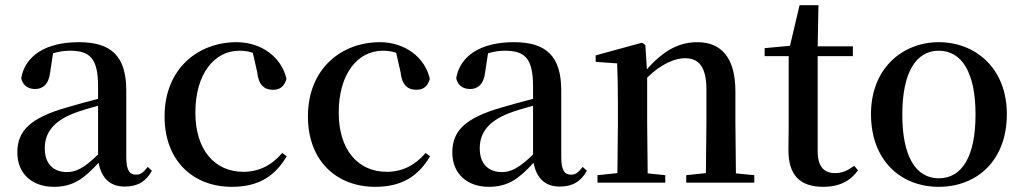

<svg xmlns="http://www.w3.org/2000/svg" viewBox="-20 -706 3955 742"><path d="M462 15C511 15 544 -4 567 -46L551 -61C533 -38 522 -31 506 -31C481 -31 468 -47 468 -100V-356C468 -488 411 -543 285 -543C156 -543 77 -490 62 -404C68 -376 88 -362 116 -362C145 -362 169 -380 174 -428L185 -500C208 -507 229 -510 250 -510C328 -510 359 -480 359 -372V-324C318 -313 275 -302 239 -291C95 -250 47 -199 47 -117C47 -33 106 16 188 16C263 16 305 -16 361 -77C372 -19 404 15 462 15ZM359 -109C304 -55 272 -41 239 -41C188 -41 153 -71 153 -133C153 -194 188 -238 265 -268C290 -278 324 -288 359 -297Z M876 16C978 16 1042 -24 1088 -102L1071 -115C1030 -67 980 -42 921 -42C810 -42 735 -126 735 -271C735 -420 808 -510 905 -510C923 -510 940 -508 957 -502L974 -427C979 -377 1002 -359 1035 -359C1062 -359 1079 -372 1087 -401C1069 -484 991 -543 894 -543C746 -543 616 -441 616 -256C616 -83 728 16 876 16Z M1430 16C1532 16 1596 -24 1642 -102L1625 -115C1584 -67 1534 -42 1475 -42C1364 -42 1289 -126 1289 -271C1289 -420 1362 -510 1459 -510C1477 -510 1494 -508 1511 -502L1528 -427C1533 -377 1556 -359 1589 -359C1616 -359 1633 -372 1641 -401C1623 -484 1545 -543 1448 -543C1300 -543 1170 -441 1170 -256C1170 -83 1282 16 1430 16Z M2143 15C2192 15 2225 -4 2248 -46L2232 -61C2214 -38 2203 -31 2187 -31C2162 -31 2149 -47 2149 -100V-356C2149 -488 2092 -543 1966 -543C1837 -543 1758 -490 1743 -404C1749 -376 1769 -362 1797 -362C1826 -362 1850 -380 1855 -428L1866 -500C1889 -507 1910 -510 1931 -510C2009 -510 2040 -480 2040 -372V-324C1999 -313 1956 -302 1920 -291C1776 -250 1728 -199 1728 -117C1728 -33 1787 16 1869 16C1944 16 1986 -16 2042 -77C2053 -19 2085 15 2143 15ZM2040 -109C1985 -55 1953 -41 1920 -41C1869 -41 1834 -71 1834 -133C1834 -194 1869 -238 1946 -268C1971 -278 2005 -288 2040 -297Z M2707 0H2895V-29L2824 -36L2822 -232V-353C2822 -486 2765 -543 2675 -543C2609 -543 2547 -515 2480 -438L2474 -532L2461 -541L2282 -492V-467L2365 -461C2367 -412 2368 -368 2368 -301V-232L2366 -37L2289 -29V0H2551V-29L2483 -36L2481 -232V-406C2537 -461 2590 -481 2627 -481C2680 -481 2710 -449 2710 -359V-232L2708 -37L2632 -29V0Z M3162 16C3224 16 3267 -7 3296 -48L3281 -65C3254 -46 3235 -37 3207 -37C3165 -37 3140 -62 3140 -121V-489H3276V-527H3140L3143 -686H3070L3033 -529L2935 -520V-489H3028V-223C3028 -185 3027 -161 3027 -126C3027 -29 3071 16 3162 16Z M3608 16C3755 16 3871 -85 3871 -265C3871 -444 3748 -543 3608 -543C3469 -543 3346 -443 3346 -265C3346 -86 3461 16 3608 16ZM3608 -17C3520 -17 3467 -100 3467 -263C3467 -426 3520 -510 3608 -510C3697 -510 3750 -426 3750 -263C3750 -100 3697 -17 3608 -17Z"/></svg>

Font: Noto Serif CJK JP SemiBold
Style: Regular
Weight: 600
Designer: Ryoko NISHIZUKA 西塚涼子 (kana & ideographs); Frank Grießhammer (Latin, Greek & Cyrillic); Wenlong ZHANG 张文龙 (bopomofo); San
Foundry: Adobe
Version: Version 2.001;hotconv 1.1.0;makeotfexe 2.6.0